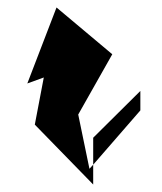

<svg xmlns="http://www.w3.org/2000/svg" viewBox="-20 -795 432 513"><path d="M53 -572 97 -588 73 -462 229 -302V-355L219 -344L189 -489L280 -650L131 -775ZM229 -355V-427L355 -552V-500Z"/></svg>

Font: bitstorm
Style: suext
Weight: 400
Version: Version 0.2